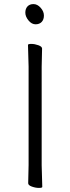

<svg xmlns="http://www.w3.org/2000/svg" viewBox="-20 -915 344 940"><path d="M187 0Q187 5 170.5 5Q154 5 136 -1.5Q118 -8 118 -18L120 -107V-589L117 -695Q117 -700 133.5 -700Q150 -700 168 -693.5Q186 -687 186 -677L184 -588V-106ZM154 -796Q135 -796 119.5 -815Q104 -834 104 -853Q104 -872 114.5 -883.5Q125 -895 144 -895Q163 -895 179 -877Q195 -859 195 -839Q195 -819 184 -807.5Q173 -796 154 -796Z"/></svg>

Font: LXGW WenKai TC Light
Style: Regular
Weight: 300
Designer: LXGW / Fontworks Inc.
Foundry: LXGW / Fontworks Inc.
Version: Version 1.330